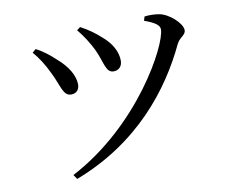

<svg xmlns="http://www.w3.org/2000/svg" viewBox="-79 -797 1157 935"><g transform="rotate(-10 500.0 -330.0)"><path d="M355 -680C382 -648 407 -608 425 -572C457 -505 456 -452 496 -452C520 -452 539 -468 539 -498C539 -544 512 -589 470 -624C440 -651 410 -673 372 -693ZM230 33C547 -88 727 -319 826 -529C841 -560 871 -565 871 -590C871 -624 809 -681 760 -688C736 -692 709 -692 690 -689L684 -669C737 -650 758 -634 758 -614C758 -536 565 -172 215 11ZM123 -610C149 -580 173 -543 194 -499C230 -428 232 -377 273 -377C301 -377 315 -397 314 -422C313 -464 285 -513 233 -557C210 -579 175 -608 140 -625Z"/></g></svg>

Font: Noto Serif TC Medium
Style: Regular
Weight: 500
Designer: Ryoko NISHIZUKA 西塚涼子 (kana & ideographs); Frank Grießhammer (Latin, Greek & Cyrillic); Wenlong ZHANG 张文龙 (bopomofo); San
Foundry: Adobe
Version: Version 2.001;hotconv 1.1.0;makeotfexe 2.6.0